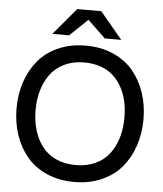

<svg xmlns="http://www.w3.org/2000/svg" viewBox="-61 -979 887 1044"><g transform="rotate(5 382.5 -457.0)"><path d="M382.8 12.2Q298.8 12.2 231.9 -17.6Q165 -47.4 122.8 -98.6Q80.6 -149.9 58.3 -216.6Q36.1 -283.2 36.1 -359.9Q36.1 -436.5 58.3 -503.2Q80.6 -569.8 122.8 -621.1Q165 -672.4 231.9 -702.1Q298.8 -731.9 382.8 -731.9Q466.3 -731.9 533.2 -702.1Q600.1 -672.4 642.3 -621.1Q684.6 -569.8 706.8 -502.9Q729 -436 729 -359.9Q729 -283.7 706.8 -216.8Q684.6 -149.9 642.3 -98.6Q600.1 -47.4 533.2 -17.6Q466.3 12.2 382.8 12.2ZM625 -359.9Q625 -406.2 616 -447.8Q606.9 -489.3 587.6 -524.7Q568.4 -560.1 540.3 -585.7Q512.2 -611.3 471.9 -625.7Q431.6 -640.1 382.8 -640.1Q321.8 -640.1 274.7 -617.9Q227.5 -595.7 198.5 -556.9Q169.4 -518.1 154.8 -468.3Q140.1 -418.5 140.1 -359.9Q140.1 -301.3 154.8 -251.5Q169.4 -201.7 198.5 -162.8Q227.5 -124 274.7 -102.1Q321.8 -80.1 382.8 -80.1Q443.8 -80.1 491 -102.1Q538.1 -124 566.9 -162.8Q595.7 -201.7 610.4 -251.5Q625 -301.3 625 -359.9ZM194.8 -779.8 317.9 -925.8H449.2L570.8 -779.8H481L383.8 -873L286.1 -779.8Z"/></g></svg>

Font: Aspekta 450
Style: Regular
Weight: 450
Designer: Ivo Dolenc
Version: Version 2.000